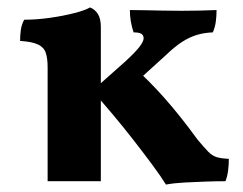

<svg xmlns="http://www.w3.org/2000/svg" viewBox="-20 -487 653 516"><path d="M562 -460Q562 -444 560 -429Q558 -414 552 -400Q528 -399 508.5 -393Q489 -387 469.5 -374.5Q450 -362 426 -339L340 -261L333 -313Q380 -271 422.5 -223Q465 -175 510 -113Q529 -90 540 -79Q551 -68 563 -64.5Q575 -61 595 -60Q595 -44 593 -28.5Q591 -13 586 0Q561 0 532.5 1Q504 2 476 3.5Q448 5 426 9Q413 -12 390.5 -42.5Q368 -73 340 -109Q312 -145 283 -179.5Q254 -214 228 -243L317 -322Q345 -348 355.5 -362Q366 -376 366 -384Q366 -392 360 -396Q354 -400 339 -400Q334 -415 331.5 -430Q329 -445 329 -460Q346 -460 369.5 -459.5Q393 -459 418.5 -458.5Q444 -458 468 -458Q491 -458 515 -458.5Q539 -459 562 -460ZM251 -295V0H108V-295ZM222 -467Q235 -462 243 -449.5Q251 -437 251 -414V-277H108V-306Q108 -330 103 -345Q98 -360 82 -367.5Q66 -375 34 -377Q34 -392 36 -406.5Q38 -421 45 -434Q78 -434 113.5 -439Q149 -444 178.5 -451.5Q208 -459 222 -467Z"/></svg>

Font: Vollkorn
Style: Bold
Weight: 700
Designer: Friedrich Althausen
Foundry: Friedrich Althausen
Version: Version 5.000